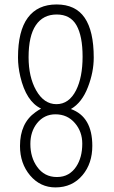

<svg xmlns="http://www.w3.org/2000/svg" viewBox="-20 -818 506 849"><path d="M231.4 -35.2Q260.7 -35.2 282 -47.6Q303.2 -60.1 316.9 -81.1Q343.8 -121.6 343.8 -182.6Q343.8 -235.8 311.5 -273.4Q278.3 -312.5 225.1 -312.5Q175.3 -312.5 143.6 -272.9Q114.3 -235.8 114.3 -181.6Q114.3 -122.1 144 -80.6Q176.3 -35.2 231.4 -35.2ZM106.4 -564.9Q106.4 -478 139.6 -418.9Q174.3 -357.4 229.5 -357.4Q285.2 -357.4 316.4 -418.9Q345.2 -476.6 345.2 -567.6Q345.2 -658.7 318.1 -706.3Q291 -753.9 230.7 -753.9Q170.4 -753.9 138.4 -706.5Q106.4 -659.2 106.4 -564.9ZM161.6 -337.9Q95.7 -369.1 69.8 -479.5Q59.6 -523.4 59.6 -563.5Q59.6 -681.2 103 -739.7Q146.5 -798.3 230.2 -798.3Q314 -798.3 354.2 -739.7Q394.5 -681.2 394.5 -563.5Q394.5 -499.5 369.1 -433.6Q342.8 -364.3 293.5 -335.9Q388.2 -301.8 388.2 -173.3Q388.2 -95.2 345.2 -43.9Q299.8 10.7 225.1 10.7Q158.2 10.7 113.3 -42Q68.4 -95.2 68.4 -172.4Q68.4 -273.4 136.7 -321.8Q148.9 -330.6 161.6 -337.9Z"/></svg>

Font: Pompiere 
Style: Regular
Weight: 400
Designer: Karolina Lach
Foundry: Sorkin Type Co.
Version: Version 1.002